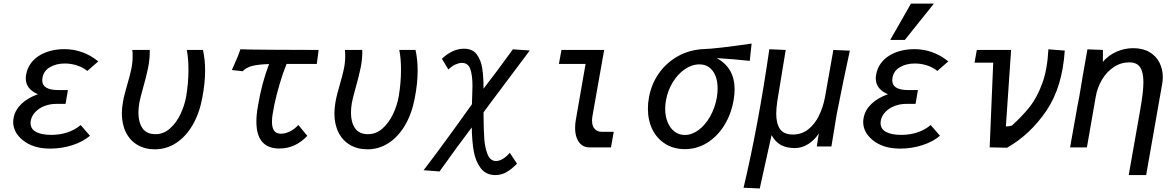

<svg xmlns="http://www.w3.org/2000/svg" viewBox="-20 -832 6640 1084"><path d="M107.5 -41.5Q54.5 -85.5 54.5 -143Q54.5 -153.5 57 -167Q65.5 -211.5 101 -245.5Q136.5 -279.5 194 -300Q125.5 -329 125.5 -390Q125.5 -400 128 -413.5Q134 -445.5 152.8 -472.5Q171.5 -499.5 201 -517.5Q229 -535.5 265.8 -545Q302.5 -554.5 344 -554.5Q395 -554.5 442 -538Q489 -522 535 -485.5L473 -431.5Q447 -452.5 413.8 -463Q380.5 -473.5 346 -473.5Q296.5 -473.5 261 -452.2Q225.5 -431 219.5 -391Q218.5 -382 218.5 -378.5Q218.5 -323.5 309.5 -323.5H363.5L350 -245.5H296Q263 -245.5 232 -233.8Q201 -222 179.8 -200Q158.5 -178 153.5 -149.5Q152.5 -140.5 152.5 -137Q152.5 -104 183.5 -87.2Q214.5 -70.5 269.5 -70.5Q318.5 -70.5 360.8 -84.5Q403 -98.5 435.5 -126L488 -65.5Q449 -32 388.8 -12.5Q328.5 7 263.5 7Q214.5 7 176 -5Q137.5 -17 107.5 -41.5Z M668 -192.5Q668 -223.5 675 -261Q678.5 -281 685 -305.2Q691.5 -329.5 698 -352.5Q713.5 -405 721.2 -441.8Q729 -478.5 729 -516Q729 -534.5 727 -550H825.5Q826.5 -500 816.2 -449.8Q806 -399.5 787 -333Q771.5 -278 766.5 -251Q761.5 -220 761.5 -196Q761.5 -141.5 784.5 -108Q807.5 -74.5 858 -74.5Q903.5 -74.5 939.5 -106.5Q975.5 -138.5 998.8 -187.2Q1022 -236 1031 -287Q1044 -363.5 1044 -438Q1044 -501 1034.5 -550H1126Q1138 -495.5 1138 -433.5Q1138 -361 1121.5 -277Q1105.5 -191.5 1067.5 -126.2Q1029.5 -61 974.8 -25Q920 11 854.5 11Q798.5 11 756.2 -13.8Q714 -38.5 691 -84.5Q668 -130.5 668 -192.5Z M1304 -470.5Q1328.5 -525 1337.5 -554Q1359.5 -552 1526 -551Q1692.5 -550 1779 -550L1768.5 -471H1598Q1576 -416.5 1558.5 -356.8Q1541 -297 1529.5 -243.5Q1522.5 -209 1519 -186.5Q1515.5 -164 1515.5 -144Q1515.5 -77 1565 -77Q1592 -77 1618.8 -91Q1645.5 -105 1664.5 -126.5L1715 -65Q1647.5 6.5 1557.5 6.5Q1427.5 6.5 1427.5 -145.5Q1427.5 -186.5 1436.5 -234.5Q1457 -360 1499 -470.5Q1439 -468.5 1404.5 -459.8Q1370 -451 1350.5 -430L1289 -436.5Z M1868 -192.5Q1868 -223.5 1875 -261Q1878.5 -281 1885 -305.2Q1891.5 -329.5 1898 -352.5Q1913.5 -405 1921.2 -441.8Q1929 -478.5 1929 -516Q1929 -534.5 1927 -550H2025.5Q2026.5 -500 2016.2 -449.8Q2006 -399.5 1987 -333Q1971.5 -278 1966.5 -251Q1961.5 -220 1961.5 -196Q1961.5 -141.5 1984.5 -108Q2007.5 -74.5 2058 -74.5Q2103.5 -74.5 2139.5 -106.5Q2175.5 -138.5 2198.8 -187.2Q2222 -236 2231 -287Q2244 -363.5 2244 -438Q2244 -501 2234.5 -550H2326Q2338 -495.5 2338 -433.5Q2338 -361 2321.5 -277Q2305.5 -191.5 2267.5 -126.2Q2229.5 -61 2174.8 -25Q2120 11 2054.5 11Q1998.5 11 1956.2 -13.8Q1914 -38.5 1891 -84.5Q1868 -130.5 1868 -192.5Z M2643.5 -112.5Q2571.5 -18 2461.5 136L2371.5 129Q2482 -15 2644.5 -243.5Q2645.5 -266.5 2645.5 -278Q2647.5 -324 2647.5 -345.5Q2647.5 -408.5 2635 -442.8Q2622.5 -477 2587.5 -477Q2572 -477 2552 -468.2Q2532 -459.5 2511.5 -439.5L2475 -500Q2499 -524 2531.5 -540.5Q2564 -557 2600 -557Q2647 -557 2671 -526Q2695 -495 2702.5 -447Q2710 -399 2710 -331.5Q2790 -435 2854 -524L2875.5 -553.5L2971 -547Q2881.5 -428.5 2744.5 -244.5Q2727.5 -221.5 2710 -198V-185.5Q2710.5 -103 2714 -50.8Q2717.5 1.5 2732.8 39.2Q2748 77 2780 77Q2800 77 2821 63.8Q2842 50.5 2858 30.5L2899 92Q2870.5 121.5 2841 139Q2811.5 156.5 2778 156.5Q2723.5 156.5 2694 117.5Q2664.5 78.5 2654.5 20.5Q2644.5 -37.5 2643.5 -112.5Z M3227 -110Q3227 -133.5 3231 -155L3286 -471H3135.5L3150 -550H3391L3325 -177.5Q3322.5 -161.5 3322.5 -151.5Q3322.5 -119.5 3338 -103.8Q3353.5 -88 3375.5 -88H3445L3429.5 0H3305.5Q3283 0 3265 -13Q3247 -26 3237 -51Q3227 -76 3227 -110Z M3638 -218Q3638 -250.5 3643.5 -279.5Q3657 -358 3701.2 -419.8Q3745.5 -481.5 3811.8 -517Q3878 -552.5 3956 -555Q4023 -557 4223.5 -586L4213 -488.5Q4118 -498.5 4026.5 -504Q4127.5 -449 4127.5 -327.5Q4127.5 -298.5 4121.5 -264.5Q4108 -187.5 4069.5 -125Q4031 -62.5 3973.2 -26.2Q3915.5 10 3846.5 10Q3784 10 3736.5 -19.5Q3689 -49 3663.5 -100.8Q3638 -152.5 3638 -218ZM4027 -280.5Q4031.5 -307.5 4031.5 -332Q4031.5 -394 4004.2 -431.2Q3977 -468.5 3929 -468.5Q3886.5 -468.5 3846.8 -441.5Q3807 -414.5 3778.5 -368Q3750 -321.5 3740 -265.5Q3735.5 -241 3735.5 -218Q3735.5 -175.5 3749.5 -141.8Q3763.5 -108 3788.5 -89Q3813.5 -70 3846 -70Q3886.5 -70 3924.2 -98Q3962 -126 3989.2 -174.2Q4016.5 -222.5 4027 -280.5Z M4323.5 -554 4416 -550 4369 -264Q4362.5 -222 4362.5 -190Q4362.5 -134 4384 -103.2Q4405.5 -72.5 4457 -72.5Q4505.5 -72.5 4542.5 -101.2Q4579.5 -130 4603 -177.5Q4626.5 -225 4637.5 -282L4685 -550L4778 -546Q4764 -483 4741 -371.8Q4718 -260.5 4704 -187.5L4674 -5H4591.5L4603 -78.5Q4578.5 -41 4543 -18.5Q4507.5 4 4468 4Q4421.5 4 4390 -12.8Q4358.5 -29.5 4336 -69L4269.5 232L4178 228Q4261.5 -124.5 4323.5 -554Z M4906.5 -41.5Q4853.5 -85.5 4853.5 -143Q4853.5 -153.5 4856 -167Q4864.5 -211.5 4900 -245.5Q4935.5 -279.5 4993 -300Q4924.5 -329 4924.5 -390Q4924.5 -400 4927 -413.5Q4933 -445.5 4951.8 -472.5Q4970.5 -499.5 5000 -517.5Q5028 -535.5 5064.8 -545Q5101.5 -554.5 5143 -554.5Q5194 -554.5 5241 -538Q5288 -522 5334 -485.5L5272 -431.5Q5246 -452.5 5212.8 -463Q5179.5 -473.5 5145 -473.5Q5095.5 -473.5 5060 -452.2Q5024.5 -431 5018.5 -391Q5017.5 -382 5017.5 -378.5Q5017.5 -323.5 5108.5 -323.5H5162.5L5149 -245.5H5095Q5062 -245.5 5031 -233.8Q5000 -222 4978.8 -200Q4957.5 -178 4952.5 -149.5Q4951.5 -140.5 4951.5 -137Q4951.5 -104 4982.5 -87.2Q5013.5 -70.5 5068.5 -70.5Q5117.5 -70.5 5159.8 -84.5Q5202 -98.5 5234.5 -126L5287 -65.5Q5248 -32 5187.8 -12.5Q5127.5 7 5062.5 7Q5013.5 7 4975 -5Q4936.5 -17 4906.5 -41.5ZM5006 -606.5 5123 -811.5H5252.5L5088.5 -606.5Z M5587.5 -478H5482L5495 -550H5688.5L5659 -118Q5666.5 -118 5677 -119.5Q5687.5 -121 5693 -123Q5753.5 -178 5794 -229.2Q5834.5 -280.5 5864 -360.2Q5893.5 -440 5899 -553.5L5991.5 -546.5Q5978 -340 5887.8 -206.8Q5797.5 -73.5 5666 2L5567.5 0Z M6435.5 -368Q6435.5 -425 6416.8 -452.5Q6398 -480 6356 -480Q6308.5 -480 6268.5 -453.5Q6228.5 -427 6202 -382.8Q6175.5 -338.5 6166.5 -287L6116.5 0H6021.5L6049 -154.5L6052 -170.5Q6057 -200.5 6064 -238.2Q6071 -276 6073 -284Q6090.5 -392 6119.5 -553.5L6207 -550L6206.5 -483Q6239 -520.5 6284 -540.2Q6329 -560 6377.5 -560Q6433 -560 6470.5 -537.5Q6508 -515 6526.5 -477.8Q6545 -440.5 6545 -396.5Q6545 -376 6541.5 -358.5L6451 156.5H6352.5L6417 -209.5Q6435.5 -312.5 6435.5 -368Z"/></svg>

Font: JuliaMono Medium
Style: Italic
Weight: 500
Italic angle: -9°
Monospace: yes
Designer: cormullion
Foundry: corm
Version: Version 0.054; ttfautohint (v1.8.4)